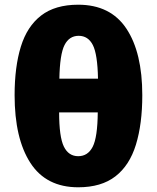

<svg xmlns="http://www.w3.org/2000/svg" viewBox="-20 -785 667 815"><path d="M312 10Q176 10 109 -93.5Q42 -197 42 -381Q42 -501 68.5 -587Q95 -673 154.5 -719Q214 -765 312 -765Q449 -765 516.5 -663.5Q584 -562 584 -381Q584 -259 557 -171Q530 -83 470 -36.5Q410 10 312 10ZM232 -451H396Q394 -555 374 -594Q354 -633 314 -633Q274 -633 254 -594Q234 -555 232 -451ZM312 -122Q353 -122 373.5 -162Q394 -202 395 -308H231Q231 -204 251 -163Q271 -122 312 -122Z"/></svg>

Font: Noto Sans Black
Style: Regular
Weight: 900
Designer: Monotype Design Team
Foundry: Monotype Imaging Inc.
Version: Version 2.007